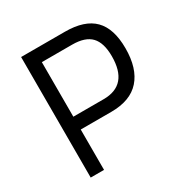

<svg xmlns="http://www.w3.org/2000/svg" viewBox="-161 -828 927 960"><g transform="rotate(-30 303.0 -348.0)"><path d="M343 -233H167V0H90V-696H343Q456 -696 510 -641.5Q564 -587 564 -473Q564 -357 509 -295Q454 -233 343 -233ZM167 -307H342Q485 -307 485 -473Q485 -550 451 -586Q417 -622 342 -622H167Z"/></g></svg>

Font: TitilliumText22L Rg
Style: Regular
Weight: 400
Designer: Campivisivi
Foundry: Campivisivi
Version: 1.000